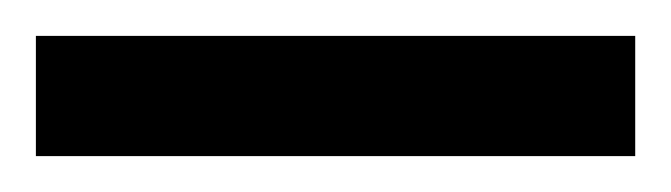

<svg xmlns="http://www.w3.org/2000/svg" viewBox="-21 70 374 107"><path d="M-1 90V157H333V90Z"/></svg>

Font: Noto Sans Gurmukhi UI Condensed SemiBold
Style: Regular
Weight: 600
Width: 3
Designer: Jelle Bosma - Monotype Design Team
Foundry: Monotype Imaging Inc.
Version: Version 2.004